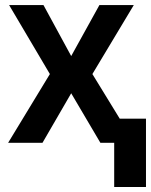

<svg xmlns="http://www.w3.org/2000/svg" viewBox="-20 -566 599 761"><path d="M152.3 -545.9 262.2 -343.8 374 -545.9H510.3L346.2 -272.5L513.2 0H377.9L262.2 -196.3L148.4 0H12.2L177.7 -272.5L16.1 -545.9ZM558.6 -95.7V175.3H432.6V-95.7Z"/></svg>

Font: Inter Tight SemiBold
Style: Regular
Weight: 600
Designer: Rasmus Andersson
Foundry: rsms
Version: Version 3.004; ttfautohint (v1.8.4.7-5d5b)